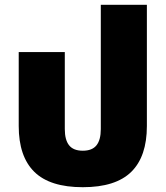

<svg xmlns="http://www.w3.org/2000/svg" viewBox="-20 -765 692 800"><path d="M58 -240V-548H250V-227Q250 -182 268 -159.5Q286 -137 325 -137Q364 -137 382 -159.5Q400 -182 400 -227V-745H592V-240Q592 -113 527 -49Q462 15 325 15Q188 15 123 -49Q58 -113 58 -240Z"/></svg>

Font: Noto Sans Thai Black
Style: Regular
Weight: 900
Designer: Monotype Design Team
Foundry: Monotype Imaging Inc.
Version: Version 1.000